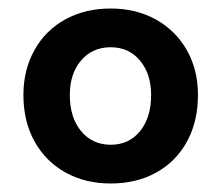

<svg xmlns="http://www.w3.org/2000/svg" viewBox="-20 -795 521 451"><path d="M35 -572Q35 -631 61 -677.5Q87 -724 133.5 -749.5Q180 -775 240 -775Q300 -775 346.5 -749Q393 -723 419 -677Q445 -631 445 -572Q445 -510 419.5 -463Q394 -416 347.5 -390Q301 -364 240 -364Q180 -364 133.5 -390Q87 -416 61 -463Q35 -510 35 -572ZM335 -572Q335 -621 309 -652.5Q283 -684 240 -684Q197 -684 170.5 -653Q144 -622 144 -572Q144 -519 170.5 -487Q197 -455 240 -455Q283 -455 309 -487Q335 -519 335 -572Z"/></svg>

Font: Open Sauce Sans ExtraBold
Style: Regular
Weight: 800
Designer: Alfredo Marco Pradil
Foundry: Creative Sauce Fz LLC
Version: Version 1.477